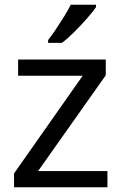

<svg xmlns="http://www.w3.org/2000/svg" viewBox="-20 -786 510 806"><path d="M431 0H39V-58L327 -468H56V-536H424V-470L140 -68H431ZM383 -756Q371 -738 346 -709.5Q321 -681 292.5 -652.5Q264 -624 240 -606H182V-618Q197 -637 214.5 -663Q232 -689 249 -716.5Q266 -744 277 -766H383Z"/></svg>

Font: Noto Sans Syloti Nagri
Style: Regular
Weight: 400
Designer: Monotype Design Team
Foundry: Monotype Imaging Inc.
Version: Version 2.003; ttfautohint (v1.8.4.7-5d5b)